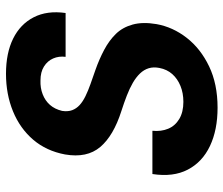

<svg xmlns="http://www.w3.org/2000/svg" viewBox="-74 -678 764 657"><g transform="rotate(-90 308.5 -350.0)"><path d="M268 12Q192 12 137 -14Q82 -40 56 -90Q30 -140 41 -211H189Q186 -181 196 -157Q206 -133 229.5 -119Q253 -105 288 -105Q318 -105 342.5 -115Q367 -125 383 -143Q399 -161 404 -187Q408 -207 403 -223.5Q398 -240 385 -253.5Q372 -267 353 -278Q334 -289 309.5 -298.5Q285 -308 257 -317Q172 -344 133.5 -389.5Q95 -435 108 -510Q120 -574 158.5 -619Q197 -664 255.5 -688Q314 -712 384 -712Q455 -712 504.5 -687.5Q554 -663 577.5 -617Q601 -571 592 -508H442Q445 -531 436.5 -550.5Q428 -570 409 -582Q390 -594 361 -594Q336 -595 314 -586.5Q292 -578 277.5 -561.5Q263 -545 257 -520Q254 -500 259.5 -485.5Q265 -471 277 -460Q289 -449 307.5 -440Q326 -431 348.5 -423Q371 -415 397 -406Q434 -393 466 -376Q498 -359 520.5 -336Q543 -313 552.5 -278.5Q562 -244 554 -197Q544 -141 507 -93.5Q470 -46 409.5 -17Q349 12 268 12Z"/></g></svg>

Font: DM Sans 9pt ExtraBold
Style: Italic
Weight: 800
Italic angle: -10°
Version: Version 4.004;gftools[0.9.30]